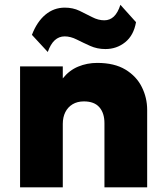

<svg xmlns="http://www.w3.org/2000/svg" viewBox="-20 -798 707 818"><path d="M65.5 0V-515H247.5V-464Q275 -498.5 313 -514.2Q351 -530 394 -530Q467.5 -530 514.5 -501.5Q561.5 -473 584.2 -427.2Q607 -381.5 607 -330V0H425V-273Q425 -316.5 403.2 -341.2Q381.5 -366 337.5 -366Q309.5 -366 289.2 -353.8Q269 -341.5 258.2 -320Q247.5 -298.5 247.5 -270V0ZM183.5 -576.5 116 -649.5Q137.5 -705.5 173.5 -735.5Q209.5 -765.5 256 -765.5Q290.5 -765.5 318.8 -752Q347 -738.5 372.8 -725Q398.5 -711.5 424.5 -711.5Q448 -711.5 465 -727.5Q482 -743.5 493 -777.5L559.5 -703.5Q549.5 -647 513.2 -618Q477 -589 429 -589Q394 -589 364 -602.5Q334 -616 307.2 -629.5Q280.5 -643 255.5 -643Q231.5 -643 213.5 -626.8Q195.5 -610.5 183.5 -576.5Z"/></svg>

Font: Geologica Thin Roman ExtraBold
Style: Regular
Weight: 800
Version: Version 1.010;gftools[0.9.28]